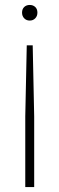

<svg xmlns="http://www.w3.org/2000/svg" viewBox="-20 -565 240 775"><path d="M88 -382H112L118 -95V190H82V-95ZM100 -545Q113.5 -545 122.2 -536.8Q131 -528.5 131 -514Q131 -500 122.2 -491Q113.5 -482 100 -482Q86.5 -482 77.8 -491Q69 -500 69 -514Q69 -528.5 77.8 -536.8Q86.5 -545 100 -545Z"/></svg>

Font: Encode Sans SC Condensed Thin
Style: Regular
Weight: 100
Width: 3
Designer: Multiple Designers
Foundry: Impallari Type
Version: Version 3.002